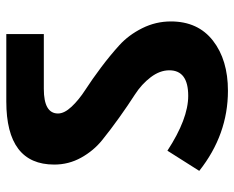

<svg xmlns="http://www.w3.org/2000/svg" viewBox="-87 -647 743 609"><g transform="rotate(-90 284.5 -342.5)"><path d="M301 9Q162 9 47 -82L111 -183Q212 -117 285 -117Q366 -117 366 -177Q366 -207 344 -236Q322 -265 288.5 -286.5Q255 -308 216.5 -335.5Q178 -363 144.5 -390Q111 -417 89 -456.5Q67 -496 67 -542Q67 -694 267 -694H481V-575H307Q229 -575 229 -530Q229 -510 250.5 -487Q272 -464 304.5 -443Q337 -422 375 -393.5Q413 -365 445.5 -335.5Q478 -306 499.5 -263Q521 -220 521 -172Q521 -86 460 -38.5Q399 9 301 9Z"/></g></svg>

Font: FiraGO ExtraBold
Style: Regular
Weight: 800
Designer: bBox Type
Foundry: bBox Type GmbH
Version: Version 1.001;PS 001.001;hotconv 1.0.88;makeotf.lib2.5.64775